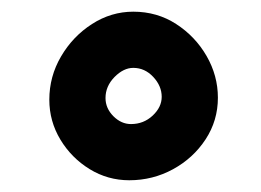

<svg xmlns="http://www.w3.org/2000/svg" viewBox="-20 -849 445 327"><path d="M351.1 -682.6Q351.1 -643.6 330.1 -611.6Q309.1 -579.6 274.7 -560.8Q240.2 -542 200.2 -542Q163.6 -542 132.6 -561Q101.6 -580.1 82.8 -611.3Q64 -642.6 64 -679.2Q64 -718.8 84 -752.9Q104 -787.1 136.7 -808.1Q169.4 -829.1 207 -829.1Q247.6 -829.1 280 -808.1Q312.5 -787.1 331.8 -753.7Q351.1 -720.2 351.1 -682.6ZM255.4 -684.1Q255.4 -702.6 241 -718Q226.6 -733.4 207 -733.4Q190.4 -733.4 175 -717.8Q159.7 -702.1 159.7 -682.1Q159.7 -664.6 173.1 -651.1Q186.5 -637.7 203.1 -637.7Q224.6 -637.7 240 -652.1Q255.4 -666.5 255.4 -684.1Z"/></svg>

Font: Mikhak-FD Black
Style: Regular
Weight: 900
Designer: Amin Abedi
Version: Version 3.2